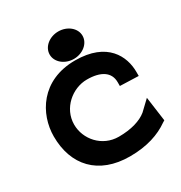

<svg xmlns="http://www.w3.org/2000/svg" viewBox="-182 -902 983 1043"><g transform="rotate(-30 310.0 -380.5)"><path d="M333 -600C389 -600 436 -638 436 -686C436 -734 389 -772 333 -772C277 -772 230 -734 230 -686C230 -638 277 -600 333 -600ZM27 -290C27 -110 134 11 333 11C440 11 520 -17 578 -58L591 -66L570 -219L509 -161C472 -131 412 -112 333 -112C228 -112 155 -199 155 -290C155 -393 246 -468 337 -468C424 -468 475 -435 475 -372V-348L591 -344V-370C591 -466 535 -590 333 -590C119 -590 27 -429 27 -290Z"/></g></svg>

Font: Charger
Style: Hemi
Weight: 900
Designer: Jasper
Foundry: Cannot Into Space Fonts
Version: Version 0.99